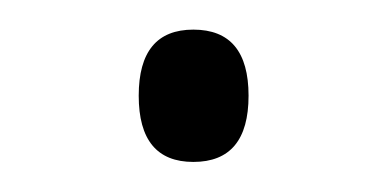

<svg xmlns="http://www.w3.org/2000/svg" viewBox="-20 -391 261 129"><path d="M73.2 -326.7Q73.2 -371.1 109.9 -371.1Q147 -371.1 147 -326.7Q147 -282.2 109.9 -282.2Q73.2 -282.2 73.2 -326.7Z"/></svg>

Font: Bpm'online Open Sans Light
Style: Regular
Weight: 300
Foundry: Ascender Corporation
Version: Version 1.10